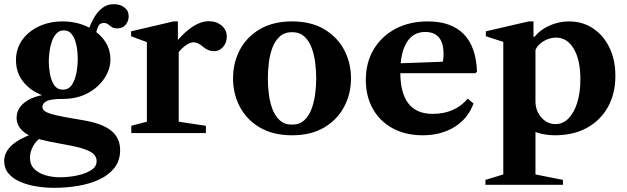

<svg xmlns="http://www.w3.org/2000/svg" viewBox="-23 -637 3003 919"><path d="M401.5 -497.5Q411.5 -525 427.2 -552.5Q443 -580 466.2 -598.5Q489.5 -617 522 -617Q552.5 -617 572.8 -601.2Q593 -585.5 593 -558.5Q593 -537 578.8 -519Q564.5 -501 538 -501Q521.5 -501 512 -507.5Q502.5 -514 494.5 -520.5Q486.5 -527 473.5 -527Q455 -527 447.5 -511.5Q440 -496 436 -475.5ZM278 -208Q306 -208 321.2 -231.2Q336.5 -254.5 342.8 -288.2Q349 -322 349 -354Q349 -374 346.5 -397.5Q344 -421 336.8 -442.5Q329.5 -464 316.5 -477.8Q303.5 -491.5 282.5 -491.5Q261 -491.5 247 -476.5Q233 -461.5 225 -438Q217 -414.5 213.8 -388.8Q210.5 -363 210.5 -342Q210.5 -315.5 216 -284Q221.5 -252.5 236 -230.2Q250.5 -208 278 -208ZM277.5 -163.5Q220 -163.5 200 -152.8Q180 -142 180 -126Q180 -107.5 206 -97Q232 -86.5 305.5 -73.5L377.5 -61Q467 -46 509.5 -11.2Q552 23.5 552 81Q552 132 524.5 166.8Q497 201.5 451.2 222.5Q405.5 243.5 349.5 252.8Q293.5 262 236.5 262Q193 262 150.5 255Q108 248 73.2 233Q38.5 218 17.8 193.2Q-3 168.5 -3 133.5Q-3 95 28.2 63.2Q59.5 31.5 133 3L175 20Q149 37 134.8 63.8Q120.5 90.5 120.5 119Q120.5 151 141 171.5Q161.5 192 194.5 201.8Q227.5 211.5 264.5 211.5Q303 211.5 343.5 203.5Q384 195.5 411.8 178.5Q439.5 161.5 439.5 134Q439.5 116.5 427.5 103Q415.5 89.5 385 78.2Q354.5 67 299.5 57L217.5 41.5Q128.5 24.5 92.5 -4Q56.5 -32.5 56.5 -73.5Q56.5 -101.5 73.5 -125Q90.5 -148.5 124.8 -164.8Q159 -181 210.5 -186.5ZM277.5 -163.5Q219 -163.5 167.8 -185.8Q116.5 -208 85 -249.8Q53.5 -291.5 53.5 -350Q53.5 -403 82.8 -444.8Q112 -486.5 162.8 -510.5Q213.5 -534.5 277 -534.5Q338 -534.5 390 -511.5Q442 -488.5 473.8 -447.5Q505.5 -406.5 505.5 -352Q505.5 -306 477 -262.5Q448.5 -219 397.2 -191.2Q346 -163.5 277.5 -163.5Z M605.5 0V-35L680 -54.5V-435.5L604.5 -463.5V-487L807 -534.5H828.5V-444L832.5 -439.5V-54.5L962.5 -35V0ZM821.5 -372 823 -439.5Q862.5 -486 901.2 -510.8Q940 -535.5 976.5 -535.5Q1013.5 -535.5 1038 -514.5Q1062.5 -493.5 1062.5 -462.5Q1062.5 -432.5 1044.8 -412.2Q1027 -392 1001 -392Q975 -392 952 -410.5Q937.5 -423 926.2 -428.8Q915 -434.5 902.5 -434.5Q885 -434.5 860.8 -415.8Q836.5 -397 821.5 -372Z M1375 10.5Q1284.5 10.5 1221.2 -26.5Q1158 -63.5 1125.2 -125.5Q1092.5 -187.5 1092.5 -262Q1092.5 -337 1125.2 -398.8Q1158 -460.5 1221.2 -497.5Q1284.5 -534.5 1375 -534.5Q1465.5 -534.5 1528.2 -497.5Q1591 -460.5 1624 -398.8Q1657 -337 1657 -262Q1657 -187.5 1624 -125.5Q1591 -63.5 1528.2 -26.5Q1465.5 10.5 1375 10.5ZM1375 -40.5Q1411 -40.5 1433.8 -61.8Q1456.5 -83 1468.8 -117Q1481 -151 1485.8 -189.2Q1490.5 -227.5 1490.5 -262Q1490.5 -296 1486 -334.5Q1481.5 -373 1469.2 -406.8Q1457 -440.5 1434.2 -461.8Q1411.5 -483 1375 -483Q1338.5 -483 1315.5 -461.8Q1292.5 -440.5 1280.2 -406.8Q1268 -373 1263.5 -334.5Q1259 -296 1259 -262Q1259 -227.5 1263.5 -189.2Q1268 -151 1280.2 -117Q1292.5 -83 1315.5 -61.8Q1338.5 -40.5 1375 -40.5Z M2000 10.5Q1918 10.5 1856.8 -22.8Q1795.5 -56 1761.8 -115.8Q1728 -175.5 1728 -254Q1728 -337.5 1765.5 -400.5Q1803 -463.5 1869.8 -499Q1936.5 -534.5 2024.5 -534.5Q2138 -534.5 2197.2 -473.2Q2256.5 -412 2260 -293L2252.5 -286.5H1820.5V-331.5L2096 -341.5Q2100 -352 2100 -379Q2100 -484 2012 -484Q1954.5 -484 1923.8 -434Q1893 -384 1893 -292Q1893 -92 2047.5 -92Q2154.5 -92 2216 -165L2243.5 -141.5Q2217 -69.5 2152.8 -29.5Q2088.5 10.5 2000 10.5Z M2300.5 247.5V224L2386 198V-436.5L2302.5 -463.5V-487L2507.5 -534.5H2530.5V-461H2535.5Q2563 -495 2607.5 -514.8Q2652 -534.5 2700.5 -534.5Q2765.5 -534.5 2815.5 -501.2Q2865.5 -468 2894 -409.2Q2922.5 -350.5 2922.5 -274.5Q2922.5 -188.5 2886.5 -124.2Q2850.5 -60 2785.8 -24.8Q2721 10.5 2633.5 10.5Q2606.5 10.5 2584 6.5Q2561.5 2.5 2540 -5V198L2671.5 224V247.5ZM2635.5 -43Q2671.5 -43 2698.2 -70.2Q2725 -97.5 2740 -145.8Q2755 -194 2755 -257.5Q2755 -349.5 2723.5 -403.2Q2692 -457 2638.5 -457Q2608 -457 2579.8 -440.5Q2551.5 -424 2540 -398.5V-152.5Q2540 -107 2568 -75Q2596 -43 2635.5 -43Z"/></svg>

Font: Libre Caslon Text
Style: Regular
Weight: 400
Designer: Pablo Impallari, Rodrigo Fuenzalida, Katja Schimmel
Foundry: Pablo Impallari, Rodrigo Fuenzalida
Version: Version 2.000